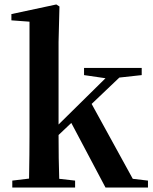

<svg xmlns="http://www.w3.org/2000/svg" viewBox="-20 -839 685 859"><path d="M642 -31V0H452L299 -289L242 -235Q242 -125 245 -39L316 -31V0H35V-31L110 -40Q112 -156 112 -235V-742L31 -748V-776L232 -819L246 -810L242 -651V-282L452 -489L356 -503V-535H614V-503L514 -492L390 -374L574 -39Z"/></svg>

Font: `n[OS CN
Style: <[WOS[P|ûg*[NI>           
Weight: 700
Designer: Ryoko NISHIZUKA ¬âXZm¬º[P (kana & ideographs); Frank Grie√ühammer (Latin, Greek & Cyrillic); Wenlong ZHANG _ e¬á¬ü¬ô (b
Foundry: Adobe Systems Incorporated
Version: Version 1.00 April 7, 2017, initial release